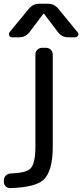

<svg xmlns="http://www.w3.org/2000/svg" viewBox="-38 -800 435 1016"><path d="M373 -628.9Q377 -625 377 -619.1Q377 -615.2 375 -612.3Q370.1 -602.5 359.4 -602.5H324.2Q289.1 -602.5 268.6 -629.9L196.3 -725.6Q193.4 -729.5 190.4 -725.6L118.2 -629.9Q96.7 -602.5 62.5 -602.5H25.4Q15.6 -602.5 11.2 -611.8Q6.8 -621.1 12.7 -629.9L114.3 -752.9Q135.7 -780.3 169.9 -780.3H214.8Q249 -780.3 270.5 -753.9ZM149.4 -511.7Q149.4 -526.4 159.7 -536.6Q169.9 -546.9 183.6 -546.9H207Q220.7 -546.9 231 -536.6Q241.2 -526.4 241.2 -511.7V-24.4Q241.2 107.4 191.4 152.3Q147.5 191.4 16.6 195.3Q16.6 195.3 15.6 195.3Q2 195.3 -7.8 186.5Q-17.6 175.8 -17.6 162.1V154.3Q-17.6 139.6 -7.3 129.4Q2.9 119.1 16.6 118.2Q98.6 115.2 121.1 93.8Q149.4 68.4 149.4 -24.4Z"/></svg>

Font: Gen Jyuu GothicL Regular
Style: Regular
Weight: 400
Designer: [Source Han Sans]
Ryoko NISHIZUKA  (kana & ideographs); Paul D. Hunt (Latin, Greek & Cyrillic); Wenlong ZHANG  (bopomofo
Version: Version 1.002.20150607